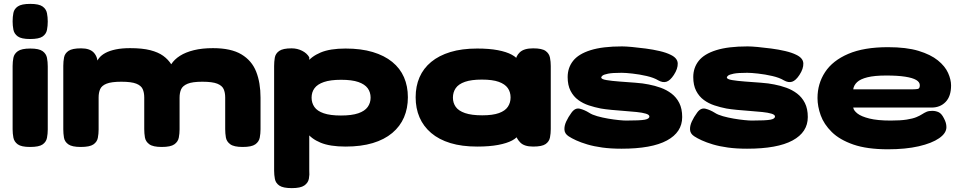

<svg xmlns="http://www.w3.org/2000/svg" viewBox="-20 -748 4944 989"><path d="M135 9Q90 9 71.5 -4.5Q53 -18 49 -39Q45 -60 45 -82V-408Q45 -430 49 -450.5Q53 -471 72 -484.5Q91 -498 136 -498Q181 -498 199.5 -484.5Q218 -471 222 -450Q226 -429 226 -406V-81Q226 -59 222 -38Q218 -17 199.5 -4Q181 9 135 9ZM135 -547Q90 -547 71.5 -560.5Q53 -574 49 -595Q45 -616 45 -638Q45 -661 49 -681.5Q53 -702 72 -715Q91 -728 136 -728Q181 -728 199.5 -714.5Q218 -701 222 -680Q226 -659 226 -637Q226 -615 222 -594Q218 -573 199.5 -560Q181 -547 135 -547Z M396 9Q351 9 332 -4.5Q313 -18 309.5 -39Q306 -60 306 -82V-409Q306 -432 310 -452.5Q314 -473 333 -486Q352 -499 398 -499Q443 -499 463.5 -476.5Q484 -454 484 -415H474Q478 -433 490 -448.5Q502 -464 523.5 -475.5Q545 -487 576.5 -493.5Q608 -500 650 -500Q713 -500 754 -489.5Q795 -479 820.5 -460.5Q846 -442 862 -417Q878 -442 907 -460.5Q936 -479 978.5 -489.5Q1021 -500 1077 -500Q1170 -500 1223.5 -468Q1277 -436 1299.5 -379Q1322 -322 1322 -245V-82Q1322 -60 1318 -39Q1314 -18 1295 -4.5Q1276 9 1230 9Q1185 9 1166 -5Q1147 -19 1143.5 -40Q1140 -61 1140 -83V-246Q1140 -271 1132 -289Q1124 -307 1099 -317Q1074 -327 1022 -327Q971 -327 946 -316.5Q921 -306 913 -288Q905 -270 905 -245V-82Q905 -60 901 -39Q897 -18 878 -4.5Q859 9 813 9Q768 9 749 -5Q730 -19 726.5 -40Q723 -61 723 -83V-246Q723 -271 715 -289Q707 -307 682 -317Q657 -327 605 -327Q554 -327 529 -317Q504 -307 496 -289Q488 -271 488 -246V-81Q488 -59 484 -38Q480 -17 461 -4Q442 9 396 9Z M1760 7Q1680 7 1631.5 -13Q1583 -33 1558 -68Q1533 -103 1524.5 -151Q1516 -199 1516 -254Q1516 -301 1524.5 -344.5Q1533 -388 1558 -422.5Q1583 -457 1631.5 -477.5Q1680 -498 1760 -498Q1840 -498 1900 -480Q1960 -462 2000.5 -429Q2041 -396 2061 -350Q2081 -304 2081 -247Q2081 -190 2061 -143.5Q2041 -97 2000.5 -63Q1960 -29 1900 -11Q1840 7 1760 7ZM1483 221Q1438 221 1419 208Q1400 195 1396 174Q1392 153 1392 131V-408Q1392 -430 1395.5 -451Q1399 -472 1418 -485.5Q1437 -499 1482 -499Q1511 -499 1536 -486.5Q1561 -474 1573 -453V130Q1575 152 1571 173Q1567 194 1547.5 207.5Q1528 221 1483 221ZM1736 -153Q1792 -153 1825.5 -164.5Q1859 -176 1874 -197Q1889 -218 1889 -245Q1889 -273 1874 -293.5Q1859 -314 1826 -325.5Q1793 -337 1737 -337Q1682 -337 1648.5 -325.5Q1615 -314 1600 -293.5Q1585 -273 1585 -245Q1585 -218 1599.5 -197Q1614 -176 1647.5 -164.5Q1681 -153 1736 -153Z M2726 7Q2680 7 2659.5 -14.5Q2639 -36 2636 -58H2654Q2645 -39 2618 -24.5Q2591 -10 2546 -1.5Q2501 7 2438 7Q2359 7 2300 -11Q2241 -29 2201 -63Q2161 -97 2141 -143.5Q2121 -190 2121 -247Q2121 -304 2141 -350Q2161 -396 2201 -429Q2241 -462 2300 -480Q2359 -498 2438 -498Q2500 -498 2544.5 -489.5Q2589 -481 2616.5 -466Q2644 -451 2654 -431H2636Q2636 -458 2657.5 -478.5Q2679 -499 2726 -499Q2772 -499 2790.5 -485.5Q2809 -472 2813 -451Q2817 -430 2817 -408V-83Q2817 -61 2813 -40Q2809 -19 2790.5 -6Q2772 7 2726 7ZM2464 -154Q2518 -154 2550 -165.5Q2582 -177 2596 -198Q2610 -219 2610 -246Q2610 -274 2595.5 -294.5Q2581 -315 2549 -326.5Q2517 -338 2462 -338Q2408 -338 2375 -326.5Q2342 -315 2327.5 -294Q2313 -273 2313 -245Q2313 -218 2327.5 -197.5Q2342 -177 2375.5 -165.5Q2409 -154 2464 -154Z M3181 18Q3126 18 3082.5 12Q3039 6 3005.5 -4Q2972 -14 2948 -25Q2924 -36 2909 -46Q2889 -59 2887.5 -79Q2886 -99 2896.5 -122Q2907 -145 2924 -168Q2943 -194 2967 -188Q2991 -182 3015 -167Q3030 -157 3056.5 -149.5Q3083 -142 3112.5 -137Q3142 -132 3167 -129.5Q3192 -127 3205 -127Q3278 -127 3301.5 -131.5Q3325 -136 3325 -148Q3325 -157 3307 -162.5Q3289 -168 3259.5 -171Q3230 -174 3196 -176.5Q3162 -179 3130 -182Q3098 -185 3075 -189Q3044 -195 3013.5 -205Q2983 -215 2958.5 -233Q2934 -251 2919 -280Q2904 -309 2904 -351Q2904 -399 2932 -434.5Q2960 -470 3022 -489.5Q3084 -509 3184 -509Q3203 -509 3235.5 -506Q3268 -503 3306 -498Q3344 -493 3378 -485Q3412 -477 3434 -466Q3470 -449 3471 -421.5Q3472 -394 3451 -362Q3432 -333 3413 -327Q3394 -321 3371 -334Q3348 -348 3311 -356.5Q3274 -365 3238 -369Q3202 -373 3182 -373Q3134 -373 3112 -368.5Q3090 -364 3083.5 -358.5Q3077 -353 3077 -349Q3077 -340 3104 -335.5Q3131 -331 3171 -328Q3211 -325 3252 -322Q3293 -319 3321 -313Q3353 -307 3383.5 -296Q3414 -285 3439 -266Q3464 -247 3479 -217.5Q3494 -188 3494 -145Q3494 -67 3415.5 -24.5Q3337 18 3181 18Z M3828 18Q3773 18 3729.5 12Q3686 6 3652.5 -4Q3619 -14 3595 -25Q3571 -36 3556 -46Q3536 -59 3534.5 -79Q3533 -99 3543.5 -122Q3554 -145 3571 -168Q3590 -194 3614 -188Q3638 -182 3662 -167Q3677 -157 3703.5 -149.5Q3730 -142 3759.5 -137Q3789 -132 3814 -129.5Q3839 -127 3852 -127Q3925 -127 3948.5 -131.5Q3972 -136 3972 -148Q3972 -157 3954 -162.5Q3936 -168 3906.5 -171Q3877 -174 3843 -176.5Q3809 -179 3777 -182Q3745 -185 3722 -189Q3691 -195 3660.5 -205Q3630 -215 3605.5 -233Q3581 -251 3566 -280Q3551 -309 3551 -351Q3551 -399 3579 -434.5Q3607 -470 3669 -489.5Q3731 -509 3831 -509Q3850 -509 3882.5 -506Q3915 -503 3953 -498Q3991 -493 4025 -485Q4059 -477 4081 -466Q4117 -449 4118 -421.5Q4119 -394 4098 -362Q4079 -333 4060 -327Q4041 -321 4018 -334Q3995 -348 3958 -356.5Q3921 -365 3885 -369Q3849 -373 3829 -373Q3781 -373 3759 -368.5Q3737 -364 3730.5 -358.5Q3724 -353 3724 -349Q3724 -340 3751 -335.5Q3778 -331 3818 -328Q3858 -325 3899 -322Q3940 -319 3968 -313Q4000 -307 4030.5 -296Q4061 -285 4086 -266Q4111 -247 4126 -217.5Q4141 -188 4141 -145Q4141 -67 4062.5 -24.5Q3984 18 3828 18Z M4554 21Q4446 21 4375.5 -3.5Q4305 -28 4264.5 -68Q4224 -108 4207.5 -154Q4191 -200 4191 -243Q4191 -317 4230 -376.5Q4269 -436 4349.5 -470.5Q4430 -505 4554 -505Q4649 -505 4711.5 -486Q4774 -467 4811 -437Q4848 -407 4863.5 -372.5Q4879 -338 4879 -308Q4879 -252 4851 -223Q4823 -194 4779 -194H4375Q4377 -179 4396.5 -163.5Q4416 -148 4458 -137.5Q4500 -127 4568 -127Q4619 -127 4650.5 -132Q4682 -137 4700 -144.5Q4718 -152 4729.5 -159.5Q4741 -167 4752.5 -172Q4764 -177 4782 -177Q4800 -177 4815 -170Q4830 -163 4842 -139Q4849 -126 4852 -115Q4855 -104 4855 -93Q4855 -62 4817.5 -36Q4780 -10 4712.5 5.5Q4645 21 4554 21ZM4375 -288H4684Q4698 -288 4708 -290Q4718 -292 4718 -309Q4718 -325 4699.5 -336Q4681 -347 4642.5 -353Q4604 -359 4545 -359Q4485 -359 4448.5 -350Q4412 -341 4395 -325Q4378 -309 4375 -288Z"/></svg>

Font: Fredoka Expanded
Style: Bold
Weight: 700
Width: 7
Designer: Ben Nathan
Foundry: Milena B. Brandão, Ben Nathan
Version: Version 2.001